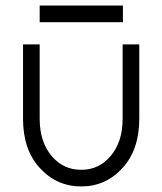

<svg xmlns="http://www.w3.org/2000/svg" viewBox="-20 -660 584 692"><path d="M123 -580H423V-640H123ZM63 -500V-232Q63 -121 123 -55Q184 12 273 12Q361 12 422 -55Q482 -121 482 -232V-500H422V-232Q422 -149 379 -98Q337 -48 273 -48Q208 -48 166 -98Q123 -149 123 -232V-500Z"/></svg>

Font: Unageo Variable
Style: Regular
Weight: 300
Designer: Richard Sepsi
Foundry: Richard Sepsi
Version: Version 2.200